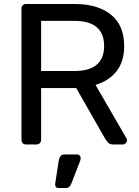

<svg xmlns="http://www.w3.org/2000/svg" viewBox="-20 -720 695 957"><path d="M110 0Q99 0 93 -6.5Q87 -13 87 -23V-676Q87 -687 93 -693.5Q99 -700 110 -700H354Q467 -700 533 -647Q599 -594 599 -490Q599 -413 560.5 -364.5Q522 -316 456 -297L610 -31Q613 -25 613 -20Q613 -12 606.5 -6Q600 0 592 0H544Q527 0 519 -9Q511 -18 505 -27L360 -281H185V-23Q185 -13 178.5 -6.5Q172 0 161 0ZM185 -366H350Q425 -366 462 -397.5Q499 -429 499 -491Q499 -552 462.5 -584Q426 -616 350 -616H185ZM271 217Q262 217 258 211Q254 205 255 196L273 79Q275 67 281.5 58.5Q288 50 301 50H366Q373 50 377.5 55.5Q382 61 382 67Q382 75 379 83L336 194Q332 204 326 210.5Q320 217 307 217Z"/></svg>

Font: RubikRegular
Style: Regular
Weight: 400
Designer: Hubert and Fischer
Foundry: Hubert and Fischer
Version: Version 2.300;gftools[0.9.30]